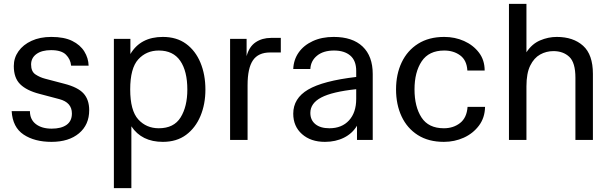

<svg xmlns="http://www.w3.org/2000/svg" viewBox="-20 -720 3147 988"><path d="M245 10Q158 10 101.5 -27.5Q45 -65 40 -148H134Q134 -105 164.5 -81.5Q195 -58 246 -58Q295 -58 322.5 -77.5Q350 -97 350 -136Q350 -193 285 -210L183 -237Q117 -254 84 -286.5Q51 -319 51 -380Q51 -422 75 -456Q99 -490 142.5 -510Q186 -530 244 -530Q310 -530 351.5 -509.5Q393 -489 414 -455Q435 -421 436 -382H346Q343 -415 319.5 -438.5Q296 -462 243 -462Q195 -462 167.5 -442Q140 -422 140 -388Q140 -352 162.5 -337Q185 -322 212 -315L311 -289Q381 -271 410 -239Q439 -207 439 -153Q439 -78 386.5 -34Q334 10 245 10Z M566 248V-520H651V-442Q703 -530 818 -530Q889 -530 937.5 -494.5Q986 -459 1011.5 -397.5Q1037 -336 1037 -259Q1037 -184 1011.5 -123Q986 -62 937.5 -26Q889 10 818 10Q709 10 656 -70V248ZM797 -60Q875 -60 909.5 -116Q944 -172 944 -259Q944 -354 907.5 -407Q871 -460 797 -460Q733 -460 691.5 -414.5Q650 -369 650 -260Q650 -151 691.5 -105.5Q733 -60 797 -60Z M1164 0V-520H1249V-431Q1262 -480 1295.5 -502.5Q1329 -525 1375 -525H1425V-450H1370Q1309 -450 1281.5 -409.5Q1254 -369 1254 -282V0Z M1652 10Q1579 10 1534 -30Q1489 -70 1489 -135Q1489 -214 1565.5 -259Q1642 -304 1813 -324V-355Q1813 -408 1782.5 -434Q1752 -460 1699 -460Q1644 -460 1611.5 -433.5Q1579 -407 1577 -365H1489Q1491 -413 1517 -450Q1543 -487 1589.5 -508.5Q1636 -530 1697 -530Q1794 -530 1846 -480.5Q1898 -431 1898 -339V0H1817V-73Q1793 -33 1750 -11.5Q1707 10 1652 10ZM1577 -139Q1577 -102 1603 -81Q1629 -60 1675 -60Q1739 -60 1776 -100.5Q1813 -141 1813 -211V-261Q1690 -248 1633.5 -218.5Q1577 -189 1577 -139Z M2264 10Q2185 10 2130 -25Q2075 -60 2046.5 -121Q2018 -182 2018 -260Q2018 -338 2047 -399Q2076 -460 2131.5 -495Q2187 -530 2266 -530Q2321 -530 2368 -509Q2415 -488 2444.5 -449.5Q2474 -411 2474 -357H2385Q2382 -410 2348 -435Q2314 -460 2266 -460Q2187 -460 2150 -404.5Q2113 -349 2113 -260Q2113 -171 2149 -115.5Q2185 -60 2264 -60Q2313 -60 2347.5 -87Q2382 -114 2386 -170H2476Q2475 -114 2444.5 -73.5Q2414 -33 2366.5 -11.5Q2319 10 2264 10Z M2599 0V-700H2689V-451Q2717 -494 2759 -512Q2801 -530 2845 -530Q2930 -530 2980.5 -484.5Q3031 -439 3031 -340V0H2941V-320Q2941 -398 2909.5 -427.5Q2878 -457 2828 -457Q2791 -457 2759.5 -439.5Q2728 -422 2708.5 -382.5Q2689 -343 2689 -276V0Z"/></svg>

Font: Hedvig Letters Sans
Style: Regular
Weight: 400
Designer: Alexander Örn & Tor Weibull
Foundry: Kanon Foundry
Version: Version 1.000; ttfautohint (v1.8.4.7-5d5b)